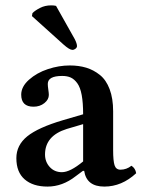

<svg xmlns="http://www.w3.org/2000/svg" viewBox="-20 -686 530 716"><path d="M290 -84V-223.1L229 -205.1Q147.9 -179.7 147.9 -109.9Q147.9 -82.5 165.5 -63.2Q183.1 -43.9 210.9 -43.9Q241.7 -43.9 290 -84ZM293.9 -48.8H289.1L262.2 -28.8Q212.9 9.8 157.2 9.8Q103 9.8 72 -17.1Q41 -43.9 41 -96.2Q41 -144.5 81.5 -177.5Q122.1 -210.4 214.8 -237.8L290 -259.8Q290 -302.7 284.7 -331.5Q279.3 -360.4 268.3 -375.5Q257.3 -390.6 244.1 -396.7Q231 -402.8 211.9 -402.8Q158.2 -402.8 158.2 -373Q158.2 -364.7 160.2 -351.6Q162.1 -338.4 162.1 -332Q162.1 -314.9 145.5 -301.5Q128.9 -288.1 105 -288.1Q59.1 -288.1 59.1 -333Q59.1 -362.8 88.1 -388.7Q117.2 -414.6 158.4 -428.2Q199.7 -441.9 240.2 -441.9Q273.9 -441.9 301.5 -433.6Q329.1 -425.3 352.5 -406.5Q376 -387.7 388.9 -353.3Q401.9 -318.8 401.9 -271V-126Q401.9 -86.4 407.2 -69.8Q412.6 -53.2 429.2 -53.2Q451.7 -53.2 470.2 -67.9Q484.9 -58.6 487.8 -40Q434.1 9.8 369.1 9.8Q302.7 9.8 293.9 -48.8ZM189 -664.1 258.8 -540Q267.1 -523.4 267.1 -514.2Q267.1 -508.8 261.7 -504.4Q256.3 -500 250 -500Q239.3 -500 216.8 -520L99.1 -626L101.1 -637.2Q110.8 -647 129.4 -656.5Q147.9 -666 170.9 -666Q181.2 -666 189 -664.1Z"/></svg>

Font: Common Serif SemiBold
Style: Regular
Weight: 600
Designer: Philipp H. Poll, Khaled Hosny
Foundry: Stefan Peev, Context Ltd.
Version: Version 1.026